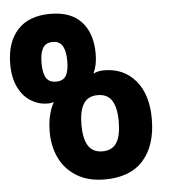

<svg xmlns="http://www.w3.org/2000/svg" viewBox="-52 -755 716 810"><g transform="rotate(-5 306.5 -350.0)"><path d="M145 -211Q145 -283 172 -334Q174 -337 167 -335Q160 -332 148 -332Q110 -332 77 -352Q44 -372 24 -412.5Q4 -453 4 -511Q4 -603 51.5 -655.5Q99 -708 191 -708Q278 -708 322.5 -659Q367 -610 367 -525Q367 -476 352 -446Q351 -443 351.5 -442Q352 -441 354 -442Q358 -445 369.5 -448Q381 -451 396 -451Q479 -451 529 -392Q579 -333 579 -230Q579 -118 523.5 -55Q468 8 360 8Q289 8 240.5 -22Q192 -52 168.5 -101.5Q145 -151 145 -211ZM191 -421Q220 -421 232.5 -441Q245 -461 245 -504Q245 -545 232.5 -567Q220 -589 191 -589Q161 -589 148.5 -567.5Q136 -546 136 -504Q136 -462 148.5 -441.5Q161 -421 191 -421ZM360 -111Q401 -111 420 -140.5Q439 -170 439 -230Q439 -290 420 -319.5Q401 -349 360 -349Q319 -349 300 -319Q281 -289 281 -230Q281 -171 300 -141Q319 -111 360 -111Z"/></g></svg>

Font: Barlow GEO Bold
Style: Regular
Weight: 700
Designer: Jeremy Tribby
Foundry: Tribby Type
Version: Version 1.408